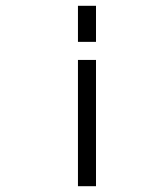

<svg xmlns="http://www.w3.org/2000/svg" viewBox="-20 -645 540 665"><path d="M250 -437.5V0H312.5V-437.5ZM250 -625Q250 -625 250 -500H312.5Q312.5 -500 312.5 -625Z"/></svg>

Font: CalcUnifontExMono
Style: Regular
Weight: 500
Version: Version 15.0.06